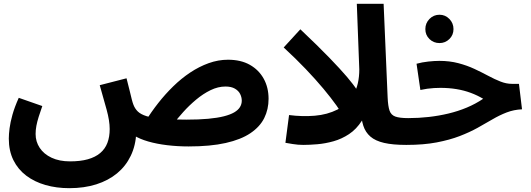

<svg xmlns="http://www.w3.org/2000/svg" viewBox="-20 -752 2772 1003"><path d="M342 231Q275 231 217.5 214.5Q160 198 117 165.5Q74 133 50 84.5Q26 36 26 -28Q26 -51 30 -82Q34 -113 45 -152.5Q56 -192 78 -241L201 -198Q190 -167 182 -141.5Q174 -116 170 -94.5Q166 -73 166 -52Q166 -12 187.5 20.5Q209 53 249.5 72Q290 91 346 91Q400 91 439 80Q478 69 503.5 47.5Q529 26 541 -5.5Q553 -37 553 -78Q553 -121 537 -179Q521 -237 501 -307L641 -343Q651 -305 657.5 -277.5Q664 -250 668.5 -232.5Q673 -215 677 -205Q685 -184 700 -169.5Q715 -155 744.5 -145.5Q774 -136 824 -131.5Q874 -127 953 -127Q1019 -127 1067.5 -131.5Q1116 -136 1149.5 -144.5Q1183 -153 1203.5 -165Q1224 -177 1233.5 -192.5Q1243 -208 1243 -226Q1243 -244 1234.5 -261Q1226 -278 1207 -289Q1188 -300 1158 -300Q1119 -300 1080 -281Q1041 -262 1004.5 -231.5Q968 -201 937.5 -167Q907 -133 884 -103L741 -120Q770 -167 806.5 -213.5Q843 -260 885 -301Q927 -342 973.5 -373Q1020 -404 1070 -422Q1120 -440 1171 -440Q1238 -440 1285 -413.5Q1332 -387 1357.5 -341Q1383 -295 1383 -236Q1383 -181 1360.5 -135.5Q1338 -90 1288.5 -56.5Q1239 -23 1159 -5Q1079 13 965 13Q908 13 853.5 6.5Q799 0 754 -13Q709 -26 678 -45.5Q647 -65 636 -91L692 -60Q689 8 663 62Q637 116 591.5 153.5Q546 191 483 211Q420 231 342 231Z M2102 5Q2032 5 1986.5 -5.5Q1941 -16 1915 -38.5Q1889 -61 1878 -95Q1867 -129 1865 -176L1844 -732H1984L2005 -243Q2007 -197 2015 -174Q2023 -151 2045.5 -143Q2068 -135 2112 -135Q2150 -135 2166.5 -115.5Q2183 -96 2183 -67Q2183 -36 2162 -15.5Q2141 5 2102 5ZM1564 5Q1537 5 1509.5 0.5Q1482 -4 1471 -6L1490 -151Q1559 -142 1624.5 -147.5Q1690 -153 1742.5 -179.5Q1795 -206 1826 -257.5Q1857 -309 1857 -391L1911 -234Q1899 -166 1870.5 -121.5Q1842 -77 1803.5 -51.5Q1765 -26 1722 -14Q1679 -2 1638 1.5Q1597 5 1564 5ZM1781 -132Q1766 -161 1738 -200.5Q1710 -240 1669.5 -288.5Q1629 -337 1577 -391.5Q1525 -446 1462 -504L1549 -599Q1642 -511 1700 -451Q1758 -391 1792.5 -350.5Q1827 -310 1845.5 -281Q1864 -252 1877 -225Z M2103 5 2113 -135Q2167 -135 2220 -141Q2273 -147 2323 -159Q2373 -171 2418.5 -190Q2464 -209 2504 -236Q2474 -254 2439 -267Q2404 -280 2364.5 -286.5Q2325 -293 2281 -293Q2265 -293 2247.5 -292Q2230 -291 2212 -288.5Q2194 -286 2176 -282L2156 -419Q2185 -427 2217.5 -430.5Q2250 -434 2275 -434Q2329 -434 2374.5 -422Q2420 -410 2458.5 -392Q2497 -374 2530.5 -356Q2564 -338 2594.5 -326Q2625 -314 2654 -314H2691L2707 -181Q2664 -179 2626.5 -164.5Q2589 -150 2552.5 -128.5Q2516 -107 2474.5 -84Q2433 -61 2381 -41Q2329 -21 2261 -8Q2193 5 2103 5ZM2276 -527Q2245 -527 2223.5 -548Q2202 -569 2202 -600Q2202 -631 2223.5 -653Q2245 -675 2276 -675Q2306 -675 2327.5 -653Q2349 -631 2349 -600Q2349 -569 2327.5 -548Q2306 -527 2276 -527Z"/></svg>

Font: Noto Sans
Style: Bold
Weight: 700
Designer: Monotype Design Team
Foundry: Monotype Imaging Inc.
Version: Version 2.000;GOOG;noto-source:20170915:90ef993387c0; ttfaut